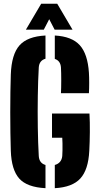

<svg xmlns="http://www.w3.org/2000/svg" viewBox="-20 -1000 533 1030"><path d="M224 9.5Q125 4.5 83.2 -42.2Q41.5 -89 38 -191Q36.5 -233 35.8 -286.8Q35 -340.5 35 -397.5Q35 -454.5 35.8 -507.5Q36.5 -560.5 38 -601Q42 -708.5 84.5 -756.5Q127 -804.5 224 -809.5V-685Q190.5 -675.5 188 -638Q184 -568 182.8 -484.2Q181.5 -400.5 182.8 -316.8Q184 -233 188 -163Q190.5 -124.5 224 -115ZM307 -500Q308.5 -528 308.5 -569.2Q308.5 -610.5 307 -638Q304.5 -674 274 -684V-809.5Q365.5 -804.5 408 -757.5Q450.5 -710.5 457 -610Q458.5 -587 458.5 -555.2Q458.5 -523.5 457 -500ZM274 9.5V-115Q310 -125 314 -163Q315 -174.5 315.2 -193.2Q315.5 -212 315.2 -230.8Q315 -249.5 314 -261H259V-391H460Q462.5 -345.5 462 -291.2Q461.5 -237 459 -191Q454 -89.5 411 -42.5Q368 4.5 274 9.5ZM119 -841 201 -980H287L369 -841H273L244 -897L215 -841Z"/></svg>

Font: Big Shoulders Stencil Display Black
Style: Regular
Weight: 900
Designer: Patric King
Foundry: XO Type Co
Version: Version 1.000